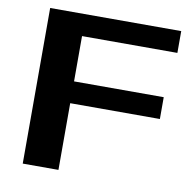

<svg xmlns="http://www.w3.org/2000/svg" viewBox="-85 -861 934 944"><g transform="rotate(10 382.0 -388.5)"><path d="M89.8 0V-776.9H744.1V-668H268.1V-441.9H715.8V-333H268.1V0Z"/></g></svg>

Font: Sporting Grotesque
Style: Bold
Weight: 700
Designer: Lucas LE BIHAN
Foundry: Lucas LE BIHAN
Version: Version 2.002;PS 2.2;hotconv 1.0.88;makeotf.lib2.5.647800